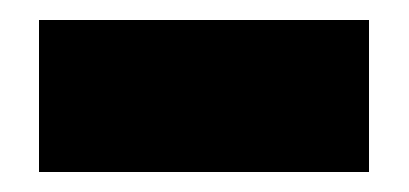

<svg xmlns="http://www.w3.org/2000/svg" viewBox="-20 -360 409 192"><path d="M349 -188H19V-340H349Z"/></svg>

Font: Fivo Sans Modern ExtBlk
Style: Regular
Weight: 950
Designer: Alexander Slobzheninov
Foundry: Alexander Slobzheninov
Version: 1.0